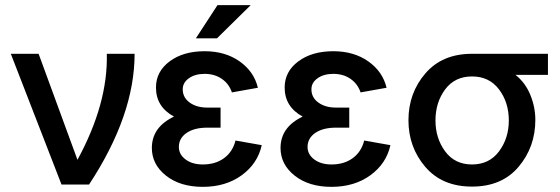

<svg xmlns="http://www.w3.org/2000/svg" viewBox="-20 -717 2177 746"><path d="M22 -508H130L281 -96Q400 -315 395 -508H503Q503 -269 326 0H219Z M785 -221Q735 -221 705 -200.5Q675 -180 675 -146Q675 -117 701 -97.5Q727 -78 768 -78Q817 -78 850.5 -102.5Q884 -127 895 -171L997 -153Q981 -81 919 -36Q857 9 768 9Q680 9 625 -34.5Q570 -78 570 -142Q570 -223 656 -264Q586 -302 586 -377Q586 -439 639 -478.5Q692 -518 775 -518Q855 -518 911 -478.5Q967 -439 982 -376L881 -358Q870 -391 842 -410.5Q814 -430 775 -430Q738 -430 714 -413Q690 -396 690 -370Q690 -338 717 -318.5Q744 -299 785 -299H837V-221ZM741 -568 825 -697H954L823 -568Z M1285 -221Q1235 -221 1205 -200.5Q1175 -180 1175 -146Q1175 -117 1201 -97.5Q1227 -78 1268 -78Q1317 -78 1350.5 -102.5Q1384 -127 1395 -171L1497 -153Q1481 -81 1419 -36Q1357 9 1268 9Q1180 9 1125 -34.5Q1070 -78 1070 -142Q1070 -223 1156 -264Q1086 -302 1086 -377Q1086 -439 1139 -478.5Q1192 -518 1275 -518Q1355 -518 1411 -478.5Q1467 -439 1482 -376L1381 -358Q1370 -391 1342 -410.5Q1314 -430 1275 -430Q1238 -430 1214 -413Q1190 -396 1190 -370Q1190 -338 1217 -318.5Q1244 -299 1285 -299H1337V-221Z M1814 -508H2109V-426H1983Q2021 -396 2040.5 -348.5Q2060 -301 2060 -251Q2060 -146 1995 -69Q1930 8 1814 8Q1698 8 1632.5 -68.5Q1567 -145 1567 -250Q1567 -355 1632.5 -431.5Q1698 -508 1814 -508ZM1672 -249Q1672 -180 1709.5 -129Q1747 -78 1814 -78Q1881 -78 1919 -129Q1957 -180 1957 -249Q1957 -319 1919 -369.5Q1881 -420 1814 -420Q1747 -420 1709.5 -369.5Q1672 -319 1672 -249Z"/></svg>

Font: LT Superior Semi-bold
Style: Regular
Weight: 600
Designer: Daniel Lyons
Foundry: LyonsType
Version: Version 1.0